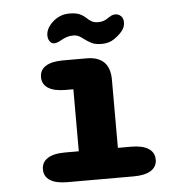

<svg xmlns="http://www.w3.org/2000/svg" viewBox="-49 -703 717 751"><g transform="rotate(-5 309.5 -328.0)"><path d="M186.5 0Q141 0 117.8 -15Q94.5 -30 94.5 -58Q94.5 -86 117.8 -101.2Q141 -116.5 186.5 -116.5H240.5V-360H210Q165.5 -360 142 -375Q118.5 -390 118.5 -418Q118.5 -446.5 142 -461.2Q165.5 -476 210 -476H302Q394 -476 394 -384V-116.5H446Q490.5 -116.5 514 -101.2Q537.5 -86 537.5 -58Q537.5 -30 514 -15Q490.5 0 446 0ZM366.5 -527Q341 -527 326.5 -534.8Q312 -542.5 299 -552Q289.5 -560 280 -564.8Q270.5 -569.5 256.5 -569.5Q243 -569.5 231.2 -565.2Q219.5 -561 210 -555.5Q193 -545.5 181.5 -545.5Q171.5 -545.5 164.5 -555Q157.5 -564.5 157.5 -578Q157.5 -606.5 185.5 -631.5Q197.5 -642.5 213.8 -649.5Q230 -656.5 250 -656.5Q276 -656.5 290.5 -650Q305 -643.5 315.5 -633.5Q324 -625 334 -619Q344 -613 361 -613Q374 -613 383.5 -616.8Q393 -620.5 401.5 -627Q407.5 -631 414.2 -634.2Q421 -637.5 429.5 -637.5Q441 -637.5 450.8 -629Q460.5 -620.5 460.5 -603.5Q460.5 -584.5 447 -568.5Q435 -554 415 -540.5Q395 -527 366.5 -527Z"/></g></svg>

Font: Sono ExtraLight Monospace
Style: Bold
Weight: 700
Version: Version 2.112